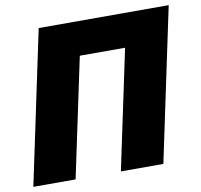

<svg xmlns="http://www.w3.org/2000/svg" viewBox="-79 -794 917 877"><g transform="rotate(-10 379.5 -355.0)"><path d="M6 0 156 -710H759L609 0H412L529 -553H319L202 0Z"/></g></svg>

Font: Geist Black
Style: Italic
Weight: 900
Italic angle: -12°
Designer: Basement.studio, Andrés Briganti, Mateo Zaragoza
Foundry: Basement.studio, Vercel, Andrés Briganti, Guido Ferreyra, Mateo Zaragoza
Version: Version 1.500; ttfautohint (v1.8.4.7-5d5b)